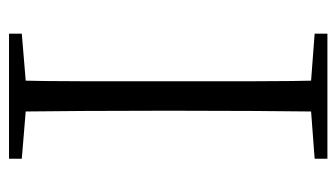

<svg xmlns="http://www.w3.org/2000/svg" viewBox="-184 -580 763 436"><g transform="rotate(90 198.0 -361.5)"><path d="M56 0V-29L188 -40H207L340 -29V0ZM162 0Q164 -83 164 -166Q164 -249 164 -333V-390Q164 -474 164 -557.5Q164 -641 162 -723H233Q232 -641 231.5 -557.5Q231 -474 231 -390V-333Q231 -249 231.5 -166Q232 -83 233 0ZM56 -694V-723H340V-694L207 -684H188Z"/></g></svg>

Font: Noto Serif JP ExtraLight
Style: Regular
Weight: 200
Designer: Ryoko NISHIZUKA  (kana & ideographs); Frank Grießhammer (Latin, Greek & Cyrillic); Wenlong ZHANG  (bopomofo); Sandoll Co
Foundry: Adobe
Version: Version 2.002-H1;hotconv 1.1.0;makeotfexe 2.6.0